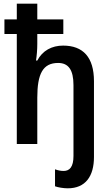

<svg xmlns="http://www.w3.org/2000/svg" viewBox="-20 -780 597 1040"><path d="M347 240C443 240 489 175 489 70V-340C489 -470 430 -533 322 -533C261 -533 210 -506 182 -452H175C179 -477 182 -511 182 -542V-596H323V-675H182V-760H71V-675H4V-596H71V0H182V-251C182 -380 212 -439 295 -439C351 -439 378 -401 378 -319V65C378 124 357 146 325 146C309 146 294 143 278 137V229C294 235 323 240 347 240Z"/></svg>

Font: Noto Sans UI SemiCondensed Medium
Style: Regular
Weight: 500
Width: 4
Designer: Monotype Design Team
Foundry: Monotype Imaging Inc.
Version: Version 1.901